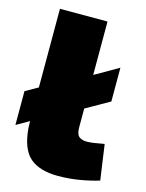

<svg xmlns="http://www.w3.org/2000/svg" viewBox="-114 -810 675 889"><g transform="rotate(15 223.5 -365.0)"><path d="M252 10Q163 10 117 -30Q71 -70 63 -169L62 -202L1 -167V-329L61 -363V-740H289V-484L402 -549V-387L289 -323V-233Q289 -200 302.5 -189Q316 -178 339 -178Q355 -178 376 -181Q397 -184 423 -189L447 -20Q405 -7 354.5 1.5Q304 10 252 10Z"/></g></svg>

Font: Georama Extended ExtraBold
Style: Regular
Weight: 800
Width: 7
Designer: Jean-Baptiste Levee
Foundry: Production Type
Version: Version 1.000